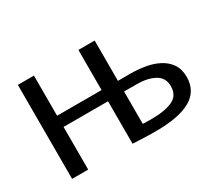

<svg xmlns="http://www.w3.org/2000/svg" viewBox="-103 -719 1031 920"><g transform="rotate(-30 412.5 -258.5)"><path d="M530 3Q487 3 456.5 1.5Q426 0 402 -1V-236H156V0H67V-520H156V-298H402V-520H492V-297H563Q601 -297 640.5 -290.5Q680 -284 713 -267.5Q746 -251 766.5 -222Q787 -193 787 -149Q787 -71 722 -34Q657 3 530 3ZM547 -58Q612 -58 655.5 -77Q699 -96 699 -149Q699 -195 660.5 -216.5Q622 -238 562 -238H492V-59Q504 -58 518 -58Q532 -58 547 -58Z"/></g></svg>

Font: Murecho
Style: Regular
Weight: 400
Designer: Neil Summerour
Foundry: Positype
Version: Version 1.010; ttfautohint (v1.8.3)